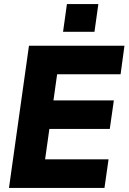

<svg xmlns="http://www.w3.org/2000/svg" viewBox="-20 -921 630 941"><path d="M24 0H492L512 -140H201L222 -289H518L538 -429H242L260 -557H571L590 -697H122ZM289 -765H443L462 -901H308Z"/></svg>

Font: HK Grotesk Black
Style: Italic
Weight: 900
Italic angle: -16°
Designer: Alfredo Marco Pradil
Foundry: Hanken Design Co.
Version: Version 3.001;FEAKit 1.0